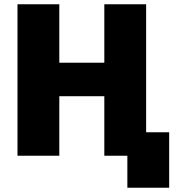

<svg xmlns="http://www.w3.org/2000/svg" viewBox="-20 -730 855 900"><path d="M577 150V0H469V-279H258V0H62V-710H258V-436H469V-710H665V-110H773V150Z"/></svg>

Font: Geist Black
Style: Regular
Weight: 400
Designer: Basement.studio, Andrés Briganti, Mateo Zaragoza
Foundry: Basement.studio, Vercel, Andrés Briganti, Guido Ferreyra, Mateo Zaragoza
Version: Version 1.401